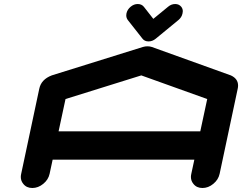

<svg xmlns="http://www.w3.org/2000/svg" viewBox="-20 -940 1210 960"><path d="M981.4 -283.2 1016.1 -444.8 686.5 -563 307.6 -444.8 272.9 -283.2ZM1078.1 -70.8Q1071.8 -41.5 1046.6 -20.8Q1021.5 0 992.2 0Q962.9 0 946.8 -21Q934.6 -35.6 934.6 -55.2Q934.6 -62.5 936.5 -70.8L951.7 -141.6H243.2L228 -70.8Q221.7 -41.5 196.3 -20.8Q170.9 0 141.6 0Q112.3 0 96.2 -21Q84 -35.6 84 -55.2Q84 -62.5 85.9 -70.8L176.3 -496.1Q186 -543 238.8 -563L239.7 -563.5H240.2L694.3 -705.1Q705.6 -708.5 717.3 -708.5Q729 -708.5 739.3 -705.1L1132.8 -563.5H1133.8L1134.3 -563Q1170.4 -546.4 1170.4 -512.2Q1170.4 -504.4 1168.5 -496.1ZM892.6 -873Q888.7 -853.5 872.1 -839.8L758.8 -746.6Q742.2 -732.9 722.7 -732.9Q703.1 -732.9 692.4 -746.6L619.1 -839.8Q611.3 -850.1 611.3 -863.3Q611.3 -867.7 612.3 -873Q616.7 -892.6 633.1 -906.2Q649.4 -919.9 668.5 -919.9Q688 -919.9 699.2 -906.2L746.6 -845.7L820.3 -906.2Q836.4 -919.9 856 -919.9Q875 -919.9 886.2 -906.2Q894 -896.5 894 -883.8Q894 -878.9 892.6 -873Z"/></svg>

Font: Robtronika
Style: Italic
Weight: 400
Italic angle: -12°
Designer: GGBot
Version: 1.00